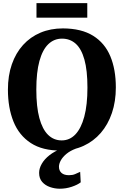

<svg xmlns="http://www.w3.org/2000/svg" viewBox="-20 -930 774 1200"><path d="M362 11Q246 12 172.5 -36Q99 -84 64.2 -170.2Q29.5 -256.5 29.5 -370Q29.5 -457.5 54 -528Q78.5 -598.5 124 -648.8Q169.5 -699 232.8 -725.8Q296 -752.5 373.5 -752.5Q489 -752 562 -706.5Q635 -661 669.5 -578.5Q704 -496 704 -383.5Q704 -296 679.5 -223.8Q655 -151.5 609.8 -99.2Q564.5 -47 501.8 -18.2Q439 10.5 362 11ZM365.5 -52.5Q415.5 -52.5 451.2 -90Q487 -127.5 506.8 -201Q526.5 -274.5 526.5 -382.5Q526.5 -490.5 507.5 -558Q488.5 -625.5 453 -657Q417.5 -688.5 367.5 -688.5Q318 -688.5 282 -654Q246 -619.5 226.5 -548.8Q207 -478 207 -370.5Q207 -262.5 226 -192.2Q245 -122 280.5 -87.2Q316 -52.5 365.5 -52.5ZM353.5 249.5Q322.5 249.5 292.8 239.2Q263 229 243.8 207.2Q224.5 185.5 224.5 150.5Q224.5 122.5 241 93.8Q257.5 65 289 40.2Q320.5 15.5 363.5 -1L398.5 -5L454 -1Q419 12 395.5 31.5Q372 51 360.2 72.2Q348.5 93.5 348.5 112Q348.5 136.5 364.5 150.8Q380.5 165 411 165Q433.5 165 449.2 158.2Q465 151.5 481 144L484.5 209.5Q465 225 428.8 237.2Q392.5 249.5 353.5 249.5ZM525.5 -910.5V-819.5H208V-910.5Z"/></svg>

Font: Merriweather ExtraBold
Style: Regular
Weight: 800
Version: Version 2.100